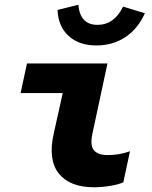

<svg xmlns="http://www.w3.org/2000/svg" viewBox="-20 -784 640 811"><path d="M377 7Q275 7 228.5 -51Q182 -109 207 -220L245 -391H67L94 -516H434L370 -218Q360 -169 377 -149Q394 -129 434 -129Q457 -129 480 -132.5Q503 -136 529 -145L501 -14Q482 -5 446 1Q410 7 377 7ZM387 -592Q314 -592 270 -632Q226 -672 223 -742L311 -764Q318 -679 392 -679Q462 -679 500 -756L592 -728Q563 -663 510 -627.5Q457 -592 387 -592Z"/></svg>

Font: Red Hat Mono
Style: Bold Italic
Weight: 700
Italic angle: -12°
Monospace: yes
Designer: Pentagram, MCKL
Foundry: Pentagram, MCKL
Version: Version 1.023; ttfautohint (v1.8.3)